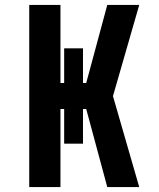

<svg xmlns="http://www.w3.org/2000/svg" viewBox="-20 -755 640 775"><path d="M98 0V-735H224V-420H239V-560H315V-420H328L413 -735H542L436 -367L542 0H413L328 -315H315V-175H239V-315H224V0Z"/></svg>

Font: Iosevka Custom XBdEx
Style: Regular
Weight: 800
Width: 7
Monospace: yes
Designer: Belleve Invis
Foundry: Belleve Invis
Version: Version 11.2.4; ttfautohint (v1.8.4)